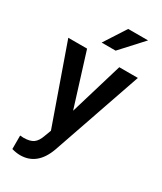

<svg xmlns="http://www.w3.org/2000/svg" viewBox="-235 -835 958 1132"><g transform="rotate(30 243.5 -268.5)"><path d="M245.6 -169.9 353 -528.3H479.5L269.5 80.1Q221.2 213.4 105.5 213.4Q79.6 213.4 48.3 204.6V112.8L70.8 114.3Q115.7 114.3 138.4 97.9Q161.1 81.5 174.3 43L191.4 -2.4L5.9 -528.3H133.8ZM285.6 -750H420.9L285.6 -602.1H190.4Z"/></g></svg>

Font: RobotoDraft Medium
Style: Regular
Weight: 500
Version: Version 2.001152; 2014